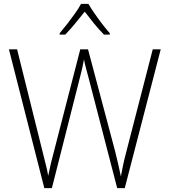

<svg xmlns="http://www.w3.org/2000/svg" viewBox="-20 -968 871 988"><path d="M807 -714 622 0H583L438 -559Q430 -590 423.5 -613.5Q417 -637 412 -662Q408 -639 403.5 -618.5Q399 -598 393 -576L247 0H208L26 -714H68L198 -192Q207 -153 215 -123.5Q223 -94 228 -63Q239 -121 259 -194L393 -714H433L572 -191Q582 -150 589 -120.5Q596 -91 602 -60Q608 -92 614 -121Q620 -150 631 -191L766 -714ZM435 -948Q447 -927 466 -899.5Q485 -872 506 -844.5Q527 -817 545 -797V-790H515Q489 -816 463 -848Q437 -880 416 -908Q394 -880 367.5 -848Q341 -816 316 -790H287V-797Q305 -818 326 -845Q347 -872 366.5 -899.5Q386 -927 397 -948Z"/></svg>

Font: Noto Sans Disp ExtLt
Style: Regular
Weight: 200
Designer: Monotype Design Team
Foundry: Monotype Imaging Inc.
Version: Version 2.000;GOOG;noto-source:20170915:90ef993387c0